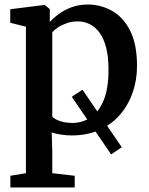

<svg xmlns="http://www.w3.org/2000/svg" viewBox="-20 -590 662 852"><path d="M473 95 298.5 -160.5 346 -192 520.5 63.5ZM26 242V190L95 178.5V-471.5L25.5 -489V-549L176.5 -568H178.5L201 -549.5V-492Q216.5 -510 241 -528Q265.5 -546 298.2 -558Q331 -570 370 -570Q427 -570 477 -542Q527 -514 557.5 -454Q588 -394 588 -297Q588 -234.5 568.5 -178.8Q549 -123 511.8 -80.2Q474.5 -37.5 420.8 -13.2Q367 11 298 11Q275.5 11 250.5 7.2Q225.5 3.5 209.5 -2.5L212 81V178.5L311.5 190V242ZM301.5 -44.5Q346 -44.5 382.2 -68.8Q418.5 -93 440 -145Q461.5 -197 461.5 -281.5Q461.5 -338 451 -378.5Q440.5 -419 421.8 -444.8Q403 -470.5 378.2 -482.8Q353.5 -495 325 -495Q299.5 -495 277.2 -487.5Q255 -480 238.2 -469Q221.5 -458 212 -447V-72.5Q219.5 -62.5 244.2 -53.5Q269 -44.5 301.5 -44.5Z"/></svg>

Font: Merriweather SemiBold
Style: Regular
Weight: 600
Version: Version 2.100